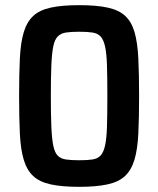

<svg xmlns="http://www.w3.org/2000/svg" viewBox="-20 -716 614 744"><path d="M287 8Q220 8 176.5 -1.5Q133 -11 108.5 -34Q84 -57 72 -97Q60 -137 57 -198Q54 -259 54 -344Q54 -429 57 -490Q60 -551 72 -591Q84 -631 108.5 -654Q133 -677 176.5 -686.5Q220 -696 287 -696Q354 -696 397.5 -686.5Q441 -677 465.5 -654Q490 -631 501.5 -591Q513 -551 516 -490Q519 -429 519 -344Q519 -259 516 -198Q513 -137 501 -97Q489 -57 464.5 -34Q440 -11 396.5 -1.5Q353 8 287 8ZM287 -95Q318 -95 338 -98Q358 -101 369.5 -113Q381 -125 387 -151.5Q393 -178 394.5 -224.5Q396 -271 396 -344Q396 -417 394.5 -463.5Q393 -510 387 -536.5Q381 -563 369.5 -575Q358 -587 338 -590Q318 -593 287 -593Q256 -593 236 -590Q216 -587 204 -575Q192 -563 186.5 -536.5Q181 -510 179 -463.5Q177 -417 177 -344Q177 -271 179 -224.5Q181 -178 186.5 -151.5Q192 -125 203.5 -113Q215 -101 235.5 -98Q256 -95 287 -95Z"/></svg>

Font: Saira SemiCondensed SemiBold
Style: Regular
Weight: 600
Width: 4
Designer: Hector Gatti with collaboration of the Omnibus-Type team
Foundry: Omnibus-Type
Version: Version 1.101